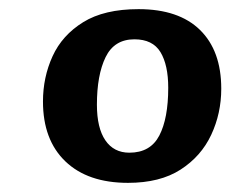

<svg xmlns="http://www.w3.org/2000/svg" viewBox="-20 -762 534 420"><path d="M260 -362Q172 -362 123 -409Q74 -456 74 -540Q74 -593 95 -639Q116 -685 162 -713.5Q208 -742 283 -742Q371 -742 417.5 -696.5Q464 -651 464 -568Q464 -514 442 -467Q420 -420 375 -391Q330 -362 260 -362ZM263 -428Q309 -428 328.5 -465.5Q348 -503 348 -570Q348 -620 331 -648Q314 -676 274 -676Q230 -676 211 -637Q192 -598 192 -533Q192 -482 210.5 -455Q229 -428 263 -428Z"/></svg>

Font: Literata 7pt
Style: Bold Italic
Weight: 700
Italic angle: -2°
Designer: Latin by Veronika Burian and Jose Scaglione. Greek by Irene Vlachou. Cyrillic by Vera Evstafieva
Foundry: TypeTogether
Version: Version 3.002